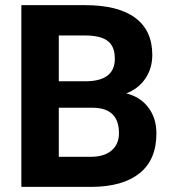

<svg xmlns="http://www.w3.org/2000/svg" viewBox="-20 -731 678 751"><path d="M63.5 0ZM63.5 0V-710.9H312.5Q441.9 -710.9 508.8 -661.4Q575.7 -611.8 575.7 -516.1Q575.7 -463.9 548.8 -424.1Q522 -384.3 474.1 -365.7Q528.8 -352.1 560.3 -310.5Q591.8 -269 591.8 -209Q591.8 -106.4 526.4 -53.7Q460.9 -1 339.8 0ZM210 -309.6V-117.7H335.4Q387.2 -117.7 416.3 -142.3Q445.3 -167 445.3 -210.4Q445.3 -308.1 344.2 -309.6ZM210 -413.1H318.4Q429.2 -415 429.2 -501.5Q429.2 -549.8 401.1 -571Q373 -592.3 312.5 -592.3H210Z"/></svg>

Font: Roboto
Style: Bold
Weight: 700
Designer: Google
Version: Version 2.134; 2016; ttfautohint (v1.6)